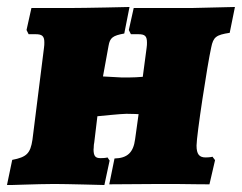

<svg xmlns="http://www.w3.org/2000/svg" viewBox="-34 -527 693 550"><path d="M571 -391C577 -421 585 -427 624 -433L639 -507C639 -507 560 -505 513 -504H349L335 -441L341 -429H362C381 -429 387 -424 387 -405C387 -401 387 -396 386 -390L375 -307C365 -306 352 -305 316 -305L261 -308L277 -396C281 -419 289 -425 322 -431L337 -507C337 -507 213 -504 162 -504H56L42 -441L48 -429H68C86 -429 93 -424 93 -406C93 -401 93 -396 92 -390L59 -127C53 -87 42 -77 1 -69L-14 3C-14 4 72 0 122 0C156 0 265 3 265 3L280 -67L274 -76C274 -76 269 -74 254 -74C240 -74 234 -79 234 -99C235 -105 234 -110 236 -119L245 -194C245 -194 313 -201 328 -201C346 -201 363 -200 363 -200L353 -128C348 -90 331 -74 294 -73L279 1L425 0H467C523 1 566 1 566 1L582 -68C580 -72 577 -74 575 -78C575 -78 567 -76 555 -76C537 -76 529 -85 529 -110C529 -139 560 -342 571 -391Z"/></svg>

Font: Alegreya SC Black
Style: Italic
Weight: 900
Italic angle: -7°
Designer: Juan Pablo del Peral
Foundry: Huerta Tipografica
Version: Version 2.007;PS 002.007;hotconv 1.0.88;makeotf.lib2.5.64775